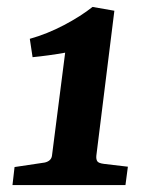

<svg xmlns="http://www.w3.org/2000/svg" viewBox="-20 -534 443 554"><path d="M258 -85Q257 -75 260.5 -69Q264 -63 281 -61L349 -53L342 0H16L22 -52L109 -65Q118 -67 123.5 -72Q129 -77 130 -85L168 -382Q146 -378 120.5 -374.5Q95 -371 74 -369L66 -422Q116 -436 164.5 -461.5Q213 -487 247 -514L310 -503Z"/></svg>

Font: Yrsa
Style: Italic
Weight: 400
Italic angle: -7.10001°
Designer: Anna Giedrys (Yrsa+Rasa design), David Brezina (Yrsa art-direction, Rasa art-direction, design)
Foundry: Rosetta Type Foundry
Version: Version 2.004